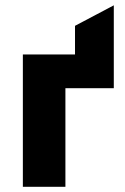

<svg xmlns="http://www.w3.org/2000/svg" viewBox="-20 -720 480 740"><path d="M269.1 -380V-620.5L418.6 -699.5V-380ZM68.1 0V-510H418.6V-380H232.1V0Z"/></svg>

Font: Geologica-Sharp
Style: Regular
Weight: 100
Designer: Sindre Bremnes, Frode Helland
Foundry: Monokrom Skriftforlag AS
Version: Version 1.010;gftools[0.9.28]